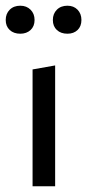

<svg xmlns="http://www.w3.org/2000/svg" viewBox="-22 -652 305 672"><path d="M92 -409 171 -423V0H92ZM-2 -582Q-2 -604 12 -618Q26 -632 49 -632Q71 -632 85 -618Q99 -604 99 -582Q99 -560 85 -547Q71 -534 49 -534Q26 -534 12 -547Q-2 -560 -2 -582ZM163 -582Q163 -604 177 -618Q191 -632 214 -632Q236 -632 249.5 -618Q263 -604 263 -582Q263 -560 249.5 -547Q236 -534 214 -534Q191 -534 177 -547Q163 -560 163 -582Z"/></svg>

Font: Ysabeau Medium
Style: Regular
Weight: 500
Designer: Christian Thalmann (Catharsis Fonts)
Version: Version 0.003